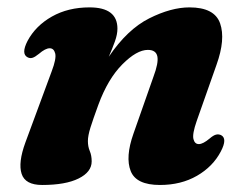

<svg xmlns="http://www.w3.org/2000/svg" viewBox="-20 -500 682 533"><path d="M56.5 -341Q38 -350.5 56.5 -386.5Q79 -428.5 124 -454Q169 -479.5 228.5 -479.5Q306 -479.5 306 -420.5Q306 -404.5 299 -385Q292 -365.5 282 -342.5Q333.5 -418.5 394.2 -449Q455 -479.5 506 -479.5Q575.5 -479.5 591 -435.2Q606.5 -391 581 -320L526 -164Q513.5 -128 517 -114Q520.5 -100 532 -100Q543.5 -100 562 -115.5Q572.5 -124.5 579.5 -126.2Q586.5 -128 593.5 -125Q612 -115.5 593 -79.5Q571 -37.5 526.8 -12Q482.5 13.5 424 13.5Q358 13.5 342.8 -25.2Q327.5 -64 350.5 -129L406 -287Q420.5 -325.5 416.8 -343.5Q413 -361.5 390.5 -361.5Q359.5 -361.5 319.5 -321.2Q279.5 -281 253 -209Q238.5 -169.5 231.2 -146.2Q224 -123 224 -108.5Q224 -93 229.2 -80.8Q234.5 -68.5 234.5 -52Q234.5 -22.5 198.2 -4.5Q162 13.5 97 13.5Q50 13.5 40 -17.5Q30 -48.5 50.5 -104.5L123.5 -302Q137 -337.5 133.2 -351.8Q129.5 -366 118 -366Q106 -366 88 -350.5Q77 -341.5 70 -339.5Q63 -337.5 56.5 -341Z"/></svg>

Font: Fraunces 9pt
Style: Bold Italic
Weight: 700
Italic angle: -16°
Version: Version 1.000;[b76b70a41]